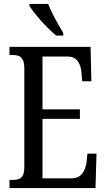

<svg xmlns="http://www.w3.org/2000/svg" viewBox="-20 -951 539 971"><path d="M28 0V-41H45Q63 -41 76 -46Q89 -51 96 -65.5Q103 -80 103 -107V-602Q103 -633 95.5 -648Q88 -663 75 -668Q62 -673 45 -673H28V-714H438L442 -540H396L392 -582Q391 -604 383.5 -623Q376 -642 361.5 -653.5Q347 -665 322 -665H195V-398H384V-350H195V-49H341Q367 -49 382.5 -60.5Q398 -72 406.5 -91Q415 -110 418 -132L422 -174H468L463 0ZM264 -771Q247 -785 227 -804.5Q207 -824 187.5 -846Q168 -868 152.5 -888Q137 -908 129 -921V-931H224Q232 -909 245.5 -882Q259 -855 274 -829Q289 -803 300 -784V-771Z"/></svg>

Font: Noto Serif ExtraCondensed
Style: Regular
Weight: 400
Width: 2
Designer: Monotype Design Team
Foundry: Monotype Imaging Inc.
Version: Version 2.013